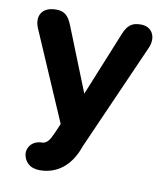

<svg xmlns="http://www.w3.org/2000/svg" viewBox="-78 -564 705 813"><g transform="rotate(10 274.5 -157.0)"><path d="M76 125C80 158 103 184 147 184C222 184 277 138 305 64L310 51L512 -406C534 -455 511 -498 463 -498C425 -498 406 -485 389 -443L277 -168L168 -441C151 -485 132 -498 98 -498C36 -498 15 -455 36 -406L201 -24L181 22L177 30C164 60 148 67 137 67C98 67 75 94 76 125Z"/></g></svg>

Font: SN Pro
Style: Bold
Weight: 700
Designer: Tobias Whetton
Foundry: Supernotes
Version: Version 1.003;Glyphs 3.3 (3324)